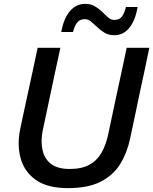

<svg xmlns="http://www.w3.org/2000/svg" viewBox="-20 -960 792 992"><path d="M331 12Q225.5 12 165.5 -30.2Q105.5 -72.5 86.5 -142.5Q76.5 -179 76.5 -219Q76.5 -256 85 -296Q91 -325 101.2 -372.8Q111.5 -420.5 123 -473.5Q138 -541.5 150 -597.8Q162 -654 174.5 -713H292Q279 -654 267 -597.8Q255 -541.5 240.5 -473.5L202.5 -294Q195 -260 195 -230Q195 -208 199 -188.5Q208 -141.5 242.2 -114.2Q276.5 -87 339.5 -87Q402.5 -87 442.2 -109Q482 -131 504.5 -170.8Q527 -210.5 538.5 -263.5L583 -473Q597.5 -541 610 -597.5Q622 -654 634.5 -713H751.5Q739 -654.5 727.5 -598Q715.5 -541.5 700.5 -473Q691 -428.5 682 -384Q672.5 -339 664.5 -302Q656.5 -265 652 -243Q636.5 -170 601 -112.5Q565.5 -55 500.5 -21.5Q435.5 12 331 12ZM571.5 -778Q541.5 -778 520.2 -790.8Q499 -803.5 482.5 -820Q465.5 -836 450.5 -848.5Q435.5 -861 418.5 -861Q392 -861 378.2 -842.8Q364.5 -824.5 357 -794.5H296.5Q309 -865 341.2 -902.5Q373.5 -940 420 -940Q449.5 -940 470.5 -927.5Q491.5 -915 508 -899Q524 -882.5 538.8 -869.8Q553.5 -857 571 -857Q597.5 -857 610.5 -875.2Q623.5 -893.5 630.5 -924H691Q679 -853.5 647.8 -815.8Q616.5 -778 571.5 -778Z"/></svg>

Font: Heraclito Medium
Style: Italic
Weight: 500
Italic angle: -12°
Designer: Kostas Bartsokas (font) & Cristiano Sobral (main changes)
Foundry: Kostas Bartsokas (font) & Cristiano Sobral (main changes)
Version: Version 1.00;July 8, 2020;FontCreator 13.0.0.2655 64-bit